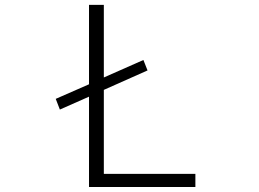

<svg xmlns="http://www.w3.org/2000/svg" viewBox="-20 -751 1040 772"><path d="M556.6 -509.8 573.2 -467.8 397.5 -389.6V-51.8H765.6V1H337.9V-362.3L220.7 -310.5L204.1 -353.5L337.9 -412.1V-731.4H397.5V-439.5Z"/></svg>

Font: GenEi Gothic M Light
Style: Regular
Weight: 300
Designer: o_tamon (Modified); [Source Han Sans]
Ryoko NISHIZUKA  (kana & ideographs); Paul D. Hunt (Latin, Greek & Cyrillic); Wenl
Version: Version 1.1a;Original Version 1.004